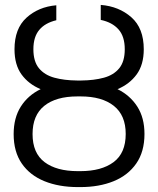

<svg xmlns="http://www.w3.org/2000/svg" viewBox="-20 -759 650 789"><path d="M295.9 -428.2H314.5Q366.7 -428.7 407 -439.7Q447.3 -450.7 470 -478.5Q492.7 -506.3 492.7 -556.6Q492.7 -609.4 466.8 -638.4Q440.9 -667.5 394 -677.2V-738.8Q468.8 -732.9 519.8 -688Q570.8 -643.1 570.8 -556.6Q570.8 -493.2 541.5 -453.1Q512.2 -413.1 462.9 -392.6Q514.6 -367.2 544.2 -321Q573.7 -274.9 573.7 -208.5Q573.7 -135.7 540 -87.2Q506.3 -38.6 447 -14.4Q387.7 9.8 310.1 9.8H300.3Q222.2 9.8 162.6 -14.4Q103 -38.6 69.6 -86.9Q36.1 -135.3 36.1 -208Q36.1 -274.4 65.4 -320.8Q94.7 -367.2 147 -392.6Q97.7 -413.1 68.6 -452.9Q39.6 -492.7 39.6 -556.6Q39.6 -641.6 88.9 -686.3Q138.2 -731 211.4 -737.3V-675.8Q165.5 -665 141.4 -636.2Q117.2 -607.4 117.2 -556.6Q117.2 -506.3 140.1 -478.5Q163.1 -450.7 203.4 -439.7Q243.7 -428.7 295.9 -428.2ZM311.5 -362.8H298.3Q210 -362.8 161.9 -324Q113.8 -285.2 113.8 -208Q113.8 -129.9 163.1 -92.8Q212.4 -55.7 299.8 -55.7H310.1Q397 -55.7 446.8 -92.8Q496.6 -129.9 496.6 -208.5Q496.6 -285.2 447.8 -324Q398.9 -362.8 311.5 -362.8Z"/></svg>

Font: Inter Light
Style: Regular
Weight: 300
Designer: Rasmus Andersson
Foundry: rsms
Version: Version 4.000;git-a52131595